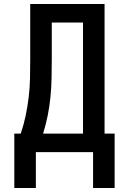

<svg xmlns="http://www.w3.org/2000/svg" viewBox="-20 -755 640 953"><path d="M51 178V-92H83Q98 -136 107.5 -181.5Q117 -227 122.5 -273.5Q128 -320 129 -366.5Q130 -413 130 -459V-735H499V-92H549V178H442V0H158V178ZM392 -92V-643H237V-459Q237 -413 236 -366.5Q235 -320 230.5 -274Q226 -228 217 -182.5Q208 -137 194 -92Z"/></svg>

Font: Iosevka Aile Semibold
Style: Regular
Weight: 600
Designer: Belleve Invis
Foundry: Belleve Invis
Version: Version 31.1.0; ttfautohint (v1.8.4)